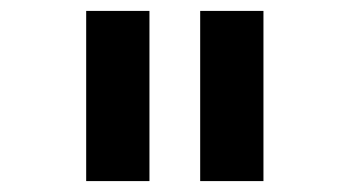

<svg xmlns="http://www.w3.org/2000/svg" viewBox="-20 -760 640 352"><path d="M138 -428V-740H254V-428ZM347 -428V-740H463V-428Z"/></svg>

Font: IBM Plex Mono SmBld
Style: Regular
Weight: 600
Monospace: yes
Designer: Mike Abbink, Paul van der Laan, Pieter van Rosmalen
Foundry: Bold Monday
Version: Version 2.3